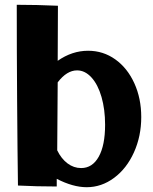

<svg xmlns="http://www.w3.org/2000/svg" viewBox="-20 -777 640 802"><path d="M570 -288Q570 -208 539.5 -140.5Q509 -73 456.5 -34Q404 5 342 5Q285 5 217 -30V2Q133 2 55 -2Q53 -140 51.5 -355Q50 -570 50 -757Q132 -757 222 -753Q222 -611 221 -523Q281 -565 348 -565Q411 -565 461.5 -529Q512 -493 541 -429.5Q570 -366 570 -288ZM419 -256Q419 -320 404 -372Q389 -424 362 -453.5Q335 -483 302 -483Q259 -483 221 -433L219 -149Q236 -114 262 -94.5Q288 -75 319 -75Q366 -75 392.5 -122.5Q419 -170 419 -256Z"/></svg>

Font: Otomanopee
Style: Regular
Weight: 400
Designer: Das Ende der Wildnis
Foundry: Gutenberg Labo
Version: Version 3.000